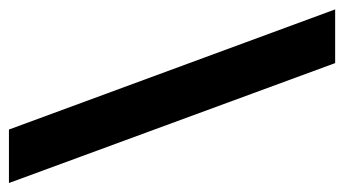

<svg xmlns="http://www.w3.org/2000/svg" viewBox="-186 -566 752 419"><g transform="rotate(90 189.5 -356.0)"><path d="M378.9 0H262.2L0 -711.9H117.2Z"/></g></svg>

Font: Creato Display
Style: Bold
Weight: 700
Version: Version 1.000